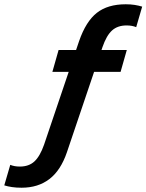

<svg xmlns="http://www.w3.org/2000/svg" viewBox="-80 -734 685 898"><path d="M165 -398 194 -500H513L484 -398ZM233 -22Q204 63 151 103.5Q98 144 21 144Q-4 144 -24 141Q-44 138 -60 133L-32 37Q-13 45 13 45Q55 45 81 21Q107 -3 126 -57L290 -542Q322 -634 373 -674Q424 -714 508 -714Q531 -714 550 -711Q569 -708 585 -703L557 -607Q538 -615 512 -615Q470 -615 444 -591.5Q418 -568 399 -513Z"/></svg>

Font: Cabin VF Beta
Style: Italic
Weight: 400
Italic angle: -7°
Designer: Pablo Impallari
Foundry: Pablo Impallari. http://www.impallari.com Igino Marini. http://www.ikern.com
Version: Version 2.300